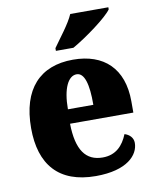

<svg xmlns="http://www.w3.org/2000/svg" viewBox="-86 -832 735 908"><g transform="rotate(-10 281.0 -378.0)"><path d="M217 -619V-606H301C367 -643 473 -721 497 -756V-766H314C295 -721 244 -658 217 -619ZM301 10C452 10 509 -55 509 -113C509 -138 491 -155 468 -162C447 -110 412 -71 348 -71C267 -71 225 -128 223 -255H527V-309C527 -467 437 -551 289 -551C130 -551 38 -454 38 -266C38 -91 123 10 301 10ZM347 -324H225C225 -425 254 -480 294 -480C331 -480 348 -424 347 -324Z"/></g></svg>

Font: Noto Serif Ethiopic SemiCondensed Black
Style: Regular
Weight: 900
Width: 4
Designer: Monotype Design Team
Foundry: Monotype Imaging Inc.
Version: Version 2.102